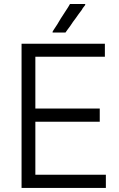

<svg xmlns="http://www.w3.org/2000/svg" viewBox="-20 -924 588 952"><path d="M397.5 -892.6Q394.5 -887.7 390.6 -883.8Q387.7 -878.9 384.8 -874Q377.9 -864.3 370.1 -854.5Q363.3 -844.7 356.4 -835Q348.6 -825.2 341.8 -815.4Q335 -804.7 328.1 -794.9Q322.3 -787.1 316.4 -779.3Q310.5 -770.5 304.7 -762.7Q303.7 -762.7 302.7 -762.7Q301.8 -762.7 300.8 -762.7Q294.9 -762.7 289.1 -762.7Q284.2 -762.7 278.3 -762.7Q274.4 -762.7 270.5 -762.7Q266.6 -762.7 262.7 -762.7Q257.8 -762.7 252 -762.7Q247.1 -762.7 241.2 -762.7Q241.2 -763.7 240.2 -765.6Q241.2 -768.6 245.1 -774.4Q253.9 -788.1 263.7 -802.7Q272.5 -817.4 281.2 -832Q288.1 -841.8 293.9 -851.6Q299.8 -861.3 306.6 -871.1Q311.5 -879.9 317.4 -887.7Q322.3 -896.5 327.1 -904.3Q328.1 -904.3 329.1 -904.3Q330.1 -904.3 331.1 -904.3Q337.9 -904.3 344.7 -904.3Q351.6 -904.3 358.4 -904.3Q363.3 -904.3 368.2 -904.3Q373 -904.3 377.9 -904.3Q383.8 -904.3 389.6 -904.3Q395.5 -904.3 401.4 -904.3Q402.3 -903.3 403.3 -900.4Q401.4 -898.4 397.5 -892.6ZM155.3 -320.3Q155.3 -291 155.3 -260.7Q155.3 -231.4 155.3 -201.2Q155.3 -179.7 155.3 -158.2Q155.3 -136.7 155.3 -115.2Q155.3 -100.6 155.3 -85.9Q155.3 -72.3 155.3 -57.6Q193.4 -57.6 230.5 -57.6Q268.6 -57.6 306.6 -57.6Q334 -57.6 361.3 -57.6Q388.7 -57.6 416 -57.6Q438.5 -57.6 460 -57.6Q482.4 -57.6 504.9 -57.6Q504.9 -55.7 504.9 -53.7Q504.9 -51.8 504.9 -49.8Q504.9 -43.9 504.9 -39.1Q504.9 -33.2 504.9 -27.3Q504.9 -23.4 504.9 -19.5Q504.9 -15.6 504.9 -11.7Q504.9 -6.8 504.9 -2Q504.9 2.9 504.9 7.8Q502.9 7.8 501 7.8Q499 7.8 497.1 7.8Q452.1 7.8 406.2 7.8Q360.4 7.8 314.5 7.8Q283.2 7.8 251 7.8Q219.7 7.8 188.5 7.8Q163.1 7.8 137.7 7.8Q112.3 7.8 86.9 7.8Q86.9 5.9 86.9 3.9Q86.9 2 86.9 0Q86.9 -80.1 86.9 -159.2Q86.9 -238.3 86.9 -318.4Q86.9 -373 86.9 -427.7Q86.9 -482.4 86.9 -537.1Q86.9 -579.1 86.9 -622.1Q86.9 -665 86.9 -707Q88.9 -707 90.8 -707Q92.8 -707 94.7 -707Q139.6 -707 184.6 -707Q230.5 -707 275.4 -707Q306.6 -707 337.9 -707Q368.2 -707 399.4 -707Q424.8 -707 450.2 -707Q474.6 -707 500 -707Q500 -706.1 500 -704.1Q500 -702.1 500 -700.2Q500 -694.3 500 -688.5Q500 -682.6 500 -677.7Q500 -673.8 500 -669.9Q500 -666 500 -662.1Q500 -657.2 500 -652.3Q500 -647.5 500 -642.6Q498 -642.6 496.1 -642.6Q494.1 -642.6 492.2 -642.6Q453.1 -642.6 414.1 -642.6Q375 -642.6 335.9 -642.6Q308.6 -642.6 282.2 -642.6Q254.9 -642.6 227.5 -642.6Q210 -642.6 191.4 -642.6Q172.9 -642.6 155.3 -642.6Q155.3 -613.3 155.3 -584Q155.3 -555.7 155.3 -526.4Q155.3 -504.9 155.3 -484.4Q155.3 -462.9 155.3 -441.4Q155.3 -427.7 155.3 -413.1Q155.3 -399.4 155.3 -385.7Q189.5 -385.7 223.6 -385.7Q258.8 -385.7 293 -385.7Q318.4 -385.7 342.8 -385.7Q368.2 -385.7 392.6 -385.7Q413.1 -385.7 433.6 -385.7Q454.1 -385.7 474.6 -385.7Q474.6 -383.8 474.6 -381.8Q474.6 -379.9 474.6 -377.9Q474.6 -372.1 474.6 -366.2Q474.6 -361.3 474.6 -355.5Q474.6 -351.6 474.6 -347.7Q474.6 -343.8 474.6 -339.8Q474.6 -335 474.6 -330.1Q474.6 -325.2 474.6 -320.3Q472.7 -320.3 471.7 -320.3Q469.7 -320.3 467.8 -320.3Q430.7 -320.3 394.5 -320.3Q358.4 -320.3 322.3 -320.3Q296.9 -320.3 272.5 -320.3Q247.1 -320.3 222.7 -320.3Q213.9 -320.3 205.1 -320.3Q197.3 -320.3 188.5 -320.3Q180.7 -320.3 171.9 -320.3Q163.1 -320.3 155.3 -320.3Z"/></svg>

Font: LeFont
Style: Light
Weight: 300
Designer: Leryon MEDIA
Version: Version 1.0